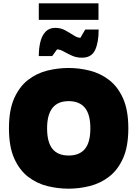

<svg xmlns="http://www.w3.org/2000/svg" viewBox="-20 -1128 828 1158"><path d="M394 10Q330 10 266.5 -5.5Q203 -21 150.5 -61Q98 -101 66 -172Q34 -243 34 -354Q34 -465 66 -536Q98 -607 150.5 -647Q203 -687 266.5 -702.5Q330 -718 394 -718Q458 -718 521.5 -702Q585 -686 637.5 -646Q690 -606 722 -535Q754 -464 754 -354Q754 -244 722 -173Q690 -102 637.5 -62Q585 -22 521.5 -6Q458 10 394 10ZM394 -190Q459 -190 492 -229.5Q525 -269 525 -354Q525 -438 492 -478Q459 -518 394 -518Q264 -518 264 -354Q264 -270 296.5 -230Q329 -190 394 -190ZM474 -780Q441 -780 413.5 -792.5Q386 -805 364 -817.5Q342 -830 324 -830L295 -790H214Q214 -837 223.5 -875.5Q233 -914 255 -937Q277 -960 314 -960Q346 -960 373.5 -945Q401 -930 424 -915Q447 -900 465 -900L494 -950H575Q575 -872 553.5 -826Q532 -780 474 -780ZM214 -1008V-1108H574V-1008Z"/></svg>

Font: Rowdies
Style: Bold
Weight: 700
Designer: Jaikishan Patel
Version: Version 1.000; ttfautohint (v1.8.3)